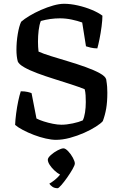

<svg xmlns="http://www.w3.org/2000/svg" viewBox="-20 -740 639 1016"><path d="M276 0Q253 0 222 -7Q191 -14 159.5 -26Q128 -38 101.5 -52Q75 -66 60 -79Q61 -106 65.5 -140Q70 -174 76.5 -205Q83 -236 90 -257Q111 -257 126 -253.5Q141 -250 147 -247L173 -113Q188 -105 211.5 -97.5Q235 -90 260 -85Q285 -80 305 -80Q332 -80 365 -87Q398 -94 418 -103Q426 -119 430 -145Q434 -171 434 -200Q434 -217 433 -235.5Q432 -254 428 -268Q398 -280 355 -294Q312 -308 265.5 -322.5Q219 -337 177.5 -352.5Q136 -368 108 -384Q80 -400 74 -415Q67 -442 67 -476Q67 -518 74 -560Q81 -602 92 -625Q109 -640 136.5 -656.5Q164 -673 197 -687.5Q230 -702 262 -711Q294 -720 319 -720Q353 -720 392.5 -711Q432 -702 466.5 -687.5Q501 -673 522 -657Q522 -634 517.5 -599.5Q513 -565 506.5 -533Q500 -501 495 -484Q477 -484 460 -488Q443 -492 435 -495L415 -621Q390 -630 359 -636.5Q328 -643 297 -643Q247 -643 196 -629Q188 -609 184.5 -579.5Q181 -550 181 -520Q181 -491 184 -467Q208 -456 250 -443Q292 -430 340.5 -415.5Q389 -401 433.5 -385Q478 -369 508 -352.5Q538 -336 542 -320Q546 -295 547 -280Q548 -265 548 -249Q548 -201 542 -166Q536 -131 524 -99Q514 -87 487.5 -70Q461 -53 425 -37Q389 -21 350 -10.5Q311 0 276 0ZM285 256Q268 256 257 248Q246 240 241 232Q255 224 270.5 211.5Q286 199 298 184Q283 176 268 162Q253 148 243 132.5Q233 117 233 105Q233 95 249 80.5Q265 66 285 55.5Q305 45 316 45Q326 45 340.5 60Q355 75 365.5 94.5Q376 114 376 125Q376 134 364 155Q352 176 335.5 199.5Q319 223 304.5 239.5Q290 256 285 256Z"/></svg>

Font: Texturina 72pt SemiBold
Style: Regular
Weight: 600
Designer: Guillermo Torres Carreño
Foundry: Omnibus-Type
Version: Version 1.002; ttfautohint (v1.8.3)